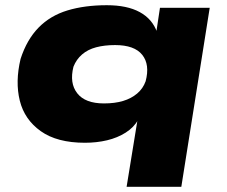

<svg xmlns="http://www.w3.org/2000/svg" viewBox="-20 -537 870 737"><path d="M466 180 508 -78H511Q494 -48 462.5 -28Q431 -8 391 1.5Q351 11 306 11Q199 11 136.5 -33.5Q74 -78 56 -150.5Q38 -223 59 -311Q83 -385 128 -431Q173 -477 239 -497Q305 -517 390 -517Q468 -517 516.5 -490.5Q565 -464 583 -413L580 -414L594 -507H785L676 180ZM379 -140Q421 -140 452.5 -149.5Q484 -159 506.5 -178Q529 -197 539 -225Q556 -289 526 -326.5Q496 -364 422 -364Q381 -364 349 -355.5Q317 -347 295 -328Q273 -309 262 -281Q246 -218 276.5 -179Q307 -140 379 -140Z"/></svg>

Font: Nunito Sans 7pt Expanded Black
Style: Italic
Weight: 900
Width: 7
Italic angle: -9°
Designer: Vernon Adams
Foundry: Vernon Adams
Version: Version 3.101;gftools[0.9.27]